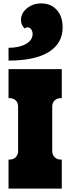

<svg xmlns="http://www.w3.org/2000/svg" viewBox="-20 -1105 412 1125"><path d="M342 -170V0H30V-170H36Q59 -170 72.5 -184Q86 -198 86 -220V-480Q86 -503 72.5 -516.5Q59 -530 36 -530H30V-700H342V-530H336Q314 -530 300 -516.5Q286 -503 286 -480V-220Q286 -198 300 -184Q314 -170 336 -170ZM30 -825Q93 -825 132 -847.5Q171 -870 171 -905Q171 -922 162.5 -933.5Q154 -945 141 -945Q132 -945 125 -938Q103 -958 103 -988Q103 -1028 138 -1056.5Q173 -1085 222 -1085Q278 -1085 312.5 -1047Q347 -1009 347 -945Q347 -851 266 -800.5Q185 -750 30 -750Z"/></svg>

Font: Exile
Style: Regular
Weight: 400
Designer: Bartłomiej Rózga @rozgatype
Version: Version 1.000; ttfautohint (v1.8.4.7-5d5b)